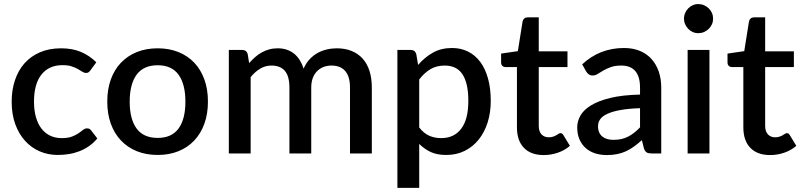

<svg xmlns="http://www.w3.org/2000/svg" viewBox="-20 -756 3951 946"><path d="M426 -410Q421 -403.5 416.5 -400Q412 -396.5 403.5 -396.5Q395 -396.5 385.8 -402.5Q376.5 -408.5 363.8 -415.8Q351 -423 333 -429Q315 -435 288 -435Q253 -435 226.8 -422.5Q200.5 -410 182.8 -386.8Q165 -363.5 156.2 -330.2Q147.5 -297 147.5 -255.5Q147.5 -212.5 157 -179Q166.5 -145.5 184.2 -122.5Q202 -99.5 227.2 -87.5Q252.5 -75.5 284 -75.5Q315 -75.5 334.5 -83Q354 -90.5 367 -99.5Q380 -108.5 389.2 -116Q398.5 -123.5 409 -123.5Q422 -123.5 429 -113.5L459.5 -74Q441 -51.5 418.5 -36Q396 -20.5 371 -10.8Q346 -1 319 3.2Q292 7.5 264.5 7.5Q217 7.5 175.8 -10.2Q134.5 -28 103.8 -61.8Q73 -95.5 55.2 -144.2Q37.5 -193 37.5 -255.5Q37.5 -312 53.5 -360.2Q69.5 -408.5 100.2 -443.5Q131 -478.5 176.5 -498.2Q222 -518 281.5 -518Q337 -518 379.2 -500Q421.5 -482 454.5 -449Z M757 -518Q813.5 -518 859.2 -499.5Q905 -481 937.2 -447Q969.5 -413 987 -364.5Q1004.5 -316 1004.5 -255.5Q1004.5 -195 987 -146.5Q969.5 -98 937.2 -63.8Q905 -29.5 859.2 -11Q813.5 7.5 757 7.5Q700 7.5 654.2 -11Q608.5 -29.5 576 -63.8Q543.5 -98 526 -146.5Q508.5 -195 508.5 -255.5Q508.5 -316 526 -364.5Q543.5 -413 576 -447Q608.5 -481 654.2 -499.5Q700 -518 757 -518ZM757 -76.5Q826 -76.5 859.8 -122.8Q893.5 -169 893.5 -255Q893.5 -341 859.8 -387.8Q826 -434.5 757 -434.5Q687 -434.5 653 -387.8Q619 -341 619 -255Q619 -169 653 -122.8Q687 -76.5 757 -76.5Z M1107.5 0V-510H1172.5Q1194.5 -510 1200.5 -489.5L1207.5 -445Q1221.5 -461 1236.5 -474.2Q1251.5 -487.5 1268.8 -497.2Q1286 -507 1305.8 -512.5Q1325.5 -518 1348.5 -518Q1373 -518 1393.5 -511Q1414 -504 1429.8 -491Q1445.5 -478 1457 -459.5Q1468.5 -441 1476 -418Q1487.5 -444.5 1505 -463.5Q1522.5 -482.5 1544 -494.5Q1565.5 -506.5 1589.8 -512.2Q1614 -518 1639 -518Q1680 -518 1712.2 -505Q1744.5 -492 1766.8 -467.2Q1789 -442.5 1800.5 -406.5Q1812 -370.5 1812 -324.5V0H1704.5V-324.5Q1704.5 -378.5 1681.2 -405.8Q1658 -433 1612.5 -433Q1592 -433 1574 -426Q1556 -419 1542.5 -405.5Q1529 -392 1521.2 -371.8Q1513.5 -351.5 1513.5 -324.5V0H1406V-324.5Q1406 -380.5 1383.5 -406.8Q1361 -433 1317.5 -433Q1287.5 -433 1262 -417.8Q1236.5 -402.5 1215 -376V0Z M2045.5 -128Q2068 -99 2094.8 -87.2Q2121.5 -75.5 2154 -75.5Q2217 -75.5 2252.2 -121.5Q2287.5 -167.5 2287.5 -258.5Q2287.5 -305.5 2279.5 -338.8Q2271.5 -372 2256.5 -393Q2241.5 -414 2220 -423.5Q2198.5 -433 2171.5 -433Q2130.5 -433 2100.8 -415.2Q2071 -397.5 2045.5 -364.5ZM2040 -436Q2072 -473.5 2112.8 -496.5Q2153.5 -519.5 2207.5 -519.5Q2250.5 -519.5 2285.5 -502.2Q2320.5 -485 2345.5 -452Q2370.5 -419 2384.2 -370.2Q2398 -321.5 2398 -258.5Q2398 -202 2382.8 -153.2Q2367.5 -104.5 2339 -68.8Q2310.5 -33 2270 -12.8Q2229.5 7.5 2178.5 7.5Q2133.5 7.5 2102.2 -7Q2071 -21.5 2045.5 -47V169.5H1938V-510H2003Q2025 -510 2031 -489.5Z M2659 8Q2595.5 8 2561.2 -27.8Q2527 -63.5 2527 -128.5V-425.5H2471Q2462 -425.5 2455.5 -431.2Q2449 -437 2449 -448.5V-492L2531.5 -504L2555 -651.5Q2557.5 -660 2563.5 -665.2Q2569.5 -670.5 2579.5 -670.5H2634.5V-503H2776V-425.5H2634.5V-136Q2634.5 -108.5 2648 -94Q2661.5 -79.5 2684 -79.5Q2696.5 -79.5 2705.5 -82.8Q2714.5 -86 2721 -89.8Q2727.5 -93.5 2732.2 -96.8Q2737 -100 2741.5 -100Q2750.5 -100 2756 -90L2788 -37.5Q2763 -15.5 2729 -3.8Q2695 8 2659 8Z M3133.5 -223Q3076 -221 3036.5 -213.8Q2997 -206.5 2972.5 -195.2Q2948 -184 2937.2 -168.5Q2926.5 -153 2926.5 -134.5Q2926.5 -116.5 2932.2 -103.8Q2938 -91 2948.2 -82.8Q2958.5 -74.5 2972.2 -70.8Q2986 -67 3002.5 -67Q3044.5 -67 3074.8 -82.8Q3105 -98.5 3133.5 -128.5ZM2848.5 -439Q2935 -519.5 3054.5 -519.5Q3098.5 -519.5 3132.8 -505.2Q3167 -491 3190.2 -465Q3213.5 -439 3225.8 -403.2Q3238 -367.5 3238 -324V0H3190Q3174.5 0 3166.5 -4.8Q3158.5 -9.5 3153 -24L3142.5 -65.5Q3123 -48 3104 -34.2Q3085 -20.5 3064.8 -11Q3044.5 -1.5 3021.2 3.2Q2998 8 2970 8Q2939 8 2912.2 -0.5Q2885.5 -9 2866 -26.2Q2846.5 -43.5 2835.2 -69Q2824 -94.5 2824 -129Q2824 -158.5 2839.8 -186.5Q2855.5 -214.5 2891.8 -236.8Q2928 -259 2987.2 -273.5Q3046.5 -288 3133.5 -290V-324Q3133.5 -379 3110 -406Q3086.5 -433 3041 -433Q3010 -433 2989 -425.2Q2968 -417.5 2952.5 -408.5Q2937 -399.5 2925 -391.8Q2913 -384 2899.5 -384Q2888.5 -384 2880.8 -389.8Q2873 -395.5 2868 -404Z M3475.5 -510V0H3368V-510ZM3493.5 -664Q3493.5 -649.5 3487.8 -636.5Q3482 -623.5 3472 -613.8Q3462 -604 3448.8 -598.2Q3435.5 -592.5 3420.5 -592.5Q3406 -592.5 3393.2 -598.2Q3380.5 -604 3371 -613.8Q3361.5 -623.5 3355.8 -636.5Q3350 -649.5 3350 -664Q3350 -679 3355.8 -692Q3361.5 -705 3371 -714.8Q3380.5 -724.5 3393.2 -730.2Q3406 -736 3420.5 -736Q3435.5 -736 3448.8 -730.2Q3462 -724.5 3472 -714.8Q3482 -705 3487.8 -692Q3493.5 -679 3493.5 -664Z M3774.5 8Q3711 8 3676.8 -27.8Q3642.5 -63.5 3642.5 -128.5V-425.5H3586.5Q3577.5 -425.5 3571 -431.2Q3564.5 -437 3564.5 -448.5V-492L3647 -504L3670.5 -651.5Q3673 -660 3679 -665.2Q3685 -670.5 3695 -670.5H3750V-503H3891.5V-425.5H3750V-136Q3750 -108.5 3763.5 -94Q3777 -79.5 3799.5 -79.5Q3812 -79.5 3821 -82.8Q3830 -86 3836.5 -89.8Q3843 -93.5 3847.8 -96.8Q3852.5 -100 3857 -100Q3866 -100 3871.5 -90L3903.5 -37.5Q3878.5 -15.5 3844.5 -3.8Q3810.5 8 3774.5 8Z"/></svg>

Font: TypoPRO Lato
Style: Regular
Weight: 600
Designer: Lukasz Dziedzic with Adam Twardoch and Botio Nikoltchev
Foundry: tyPoland Lukasz Dziedzic
Version: Version 2.010; 2014-09-01; http://www.latofonts.com/